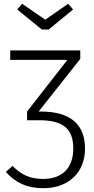

<svg xmlns="http://www.w3.org/2000/svg" viewBox="-20 -789 496 1014"><path d="M237 -633 366 -739 340 -769 219 -685 97 -769 71 -739 201 -633ZM196 -200H184L404 -478V-523H34V-473H336L123 -200V-154H187C311 -154 367 -111 367 -5C367 95 312 156 207 156C142 156 94 136 46 87L11 119C61 175 121 205 208 205C344 205 429 120 429 -4C429 -131 353 -200 196 -200Z"/></svg>

Font: FiraGO Light
Style: Regular
Weight: 300
Designer: bBox Type
Foundry: bBox Type GmbH
Version: Version 1.001;PS 001.001;hotconv 1.0.88;makeotf.lib2.5.64775